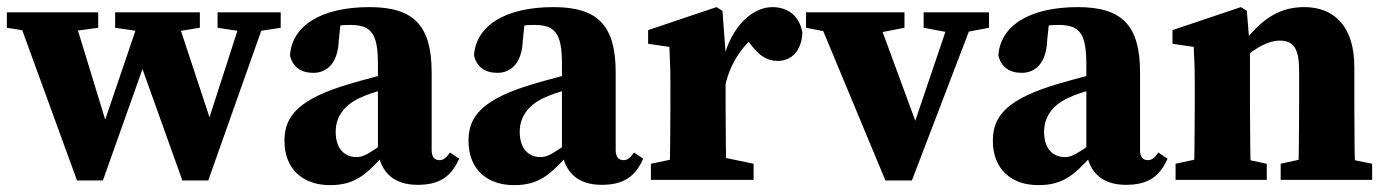

<svg xmlns="http://www.w3.org/2000/svg" viewBox="-27 -519 4000 554"><path d="M195.2 1.7H269.9L394.1 -347.7H374.1L499.2 1.7H573.9L745.6 -483.4H675.2L568.4 -152.4L587 -151.9L477.5 -483.4H381.8L267.3 -146.6L285.1 -145.9L181.9 -483.4H18.4L195.2 1.7ZM-7.2 -438.9 90.1 -423.3H142.5L256.3 -438.9V-483.4H-7.2V-438.9ZM305.2 -438.9 410.9 -423.3H453.2L549.7 -438.9V-483.4H305.2V-438.9ZM600.7 -438.9 683.6 -426.2H700.8L783 -438.9V-483.4H600.7V-438.9Z M925 15.2C997.5 15.2 1028.6 -15.7 1077.1 -67.1H1119.1L1108.7 -127.2C1036.8 -73.4 1020.8 -65.7 1001.7 -65.7C968 -65.7 941.6 -88.9 941.6 -139C941.6 -186 971.1 -219.7 1016.4 -238.8C1045.6 -252.3 1099.6 -266.9 1146.8 -278.8V-320.6C1099.6 -309.4 1028.7 -290.7 987.4 -278.6C833.2 -233.9 793.8 -183.9 793.8 -112.7C793.8 -30.4 847.6 15.2 925 15.2ZM1177.6 14.3C1238.3 14.3 1273.9 -6.6 1297.9 -61.2L1271.4 -78.9C1259.7 -62.3 1251.6 -56.9 1241.1 -56.9C1226.7 -56.9 1218.5 -66.4 1218.5 -86.1V-310.4C1218.5 -444.3 1167.8 -498.5 1039.5 -498.5C895.5 -498.5 815 -442.2 809.7 -358.9C817.5 -326 841.4 -308.8 877.1 -308.8C915.6 -308.8 948 -335.7 950.5 -402.2L957.7 -471.6L888.8 -432.7C932.3 -444.1 958 -447.1 982.5 -447.1C1046.3 -447.1 1063.5 -420.9 1063.5 -332.3V-81.9C1072.1 -21.3 1109.6 14.3 1177.6 14.3Z M1456 15.2C1528.5 15.2 1559.6 -15.7 1608.1 -67.1H1650.1L1639.7 -127.2C1567.8 -73.4 1551.8 -65.7 1532.7 -65.7C1499 -65.7 1472.6 -88.9 1472.6 -139C1472.6 -186 1502.1 -219.7 1547.4 -238.8C1576.6 -252.3 1630.6 -266.9 1677.8 -278.8V-320.6C1630.6 -309.4 1559.7 -290.7 1518.4 -278.6C1364.2 -233.9 1324.8 -183.9 1324.8 -112.7C1324.8 -30.4 1378.6 15.2 1456 15.2ZM1708.6 14.3C1769.3 14.3 1804.9 -6.6 1828.9 -61.2L1802.4 -78.9C1790.7 -62.3 1782.6 -56.9 1772.1 -56.9C1757.7 -56.9 1749.5 -66.4 1749.5 -86.1V-310.4C1749.5 -444.3 1698.8 -498.5 1570.5 -498.5C1426.5 -498.5 1346 -442.2 1340.7 -358.9C1348.5 -326 1372.4 -308.8 1408.1 -308.8C1446.6 -308.8 1479 -335.7 1481.5 -402.2L1488.7 -471.6L1419.8 -432.7C1463.3 -444.1 1489 -447.1 1513.5 -447.1C1577.3 -447.1 1594.5 -420.9 1594.5 -332.3V-81.9C1603.1 -21.3 1640.6 14.3 1708.6 14.3Z M1851.1 0H2147.4V-46.5L2051.8 -66.5H1946.7L1851.1 -46.5V0ZM1904.4 0H2069.7C2067.7 -45 2066.7 -148 2066.7 -210V-365L2057.6 -487.8L2040.5 -498.5L1843.1 -432.1V-392.7L1904.4 -383.7C1906.4 -343.7 1907.4 -323.5 1907.4 -268.5V-210C1907.4 -148 1906.4 -45 1904.4 0ZM2066.2 -274.4C2079.1 -334.1 2115.1 -387 2151.1 -413.2L2110.8 -427.7L2139.9 -389.6C2163.7 -358 2187 -343.2 2217.2 -343.2C2257.2 -343.2 2286.1 -372.8 2288.2 -424.9C2279.8 -474.4 2244.8 -498.5 2201.4 -498.5C2146.5 -498.5 2082.9 -446.3 2058.8 -343.1H2030.8L2066.2 -274.4Z M2527.8 1.7H2604.2L2789.8 -483.4H2719.9L2604.6 -142.9H2624.2L2498.8 -483.4H2325.8L2527.8 1.7ZM2298.8 -438.9 2389.6 -421.2H2491.8L2582.8 -438.9V-483.4H2298.8V-438.9ZM2638.1 -438.9 2721.5 -423.3H2744.4L2826.7 -438.9V-483.4H2638.1V-438.9Z M2969 15.2C3041.5 15.2 3072.6 -15.7 3121.1 -67.1H3163.1L3152.7 -127.2C3080.8 -73.4 3064.8 -65.7 3045.7 -65.7C3012 -65.7 2985.6 -88.9 2985.6 -139C2985.6 -186 3015.1 -219.7 3060.4 -238.8C3089.6 -252.3 3143.6 -266.9 3190.8 -278.8V-320.6C3143.6 -309.4 3072.7 -290.7 3031.4 -278.6C2877.2 -233.9 2837.8 -183.9 2837.8 -112.7C2837.8 -30.4 2891.6 15.2 2969 15.2ZM3221.6 14.3C3282.3 14.3 3317.9 -6.6 3341.9 -61.2L3315.4 -78.9C3303.7 -62.3 3295.6 -56.9 3285.1 -56.9C3270.7 -56.9 3262.5 -66.4 3262.5 -86.1V-310.4C3262.5 -444.3 3211.8 -498.5 3083.5 -498.5C2939.5 -498.5 2859 -442.2 2853.7 -358.9C2861.5 -326 2885.4 -308.8 2921.1 -308.8C2959.6 -308.8 2992 -335.7 2994.5 -402.2L3001.7 -471.6L2932.8 -432.7C2976.3 -444.1 3002 -447.1 3026.5 -447.1C3090.3 -447.1 3107.5 -420.9 3107.5 -332.3V-81.9C3116.1 -21.3 3153.6 14.3 3221.6 14.3Z M3365 0H3628.2V-46.5L3534 -66.5H3457.7L3365 -46.5V0ZM3417.4 0H3582.7C3580.7 -45 3579.7 -148 3579.7 -210V-376.9L3570.6 -487.8L3553.5 -498.5L3356.1 -432.1V-392.7L3417.4 -383.7C3419.4 -343.7 3420.4 -322.8 3420.4 -267.8V-210C3420.4 -148 3419.4 -45 3417.4 0ZM3668.3 0H3932.2V-46.5L3834.4 -66.5H3758.8L3668.3 -46.5V0ZM3718.5 0H3883.8C3881.8 -45 3880.8 -146 3880.8 -210V-326.5C3880.8 -441.9 3823.3 -498.5 3736.5 -498.5C3672.1 -498.5 3618.8 -471.9 3560 -394.8H3537.8L3541.4 -328.5C3581.8 -375.4 3630.1 -401.8 3665.6 -401.8C3705.4 -401.8 3721.5 -379.1 3721.5 -314.9V-210C3721.5 -146 3720.5 -45 3718.5 0Z"/></svg>

Font: Source Serif Variable
Style: Regular
Weight: 389
Designer: Frank Grießhammer
Foundry: Adobe Systems Incorporated
Version: Version 3.001;hotconv 1.0.111;makeotfexe 2.5.65597